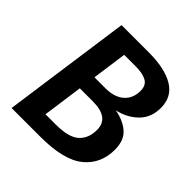

<svg xmlns="http://www.w3.org/2000/svg" viewBox="-184 -832 973 973"><g transform="rotate(45 302.5 -345.5)"><path d="M563 -220Q563 -120 490 -60Q417 0 250 0H43L140 -691H337Q450 -691 514 -653Q578 -615 578 -535Q578 -466 534.5 -423Q491 -380 425 -365Q487 -354 525 -320.5Q563 -287 563 -220ZM256 -594 230 -407H309Q372 -407 408 -438Q444 -469 444 -524Q444 -563 416.5 -578.5Q389 -594 339 -594ZM428 -228Q428 -315 310 -315H217L187 -99H259Q353 -99 390.5 -133Q428 -167 428 -228Z"/></g></svg>

Font: FiraGO Medium
Style: Italic
Weight: 500
Italic angle: -8°
Designer: bBox Type GmbH
Foundry: bBox Type GmbH
Version: Version 1.001